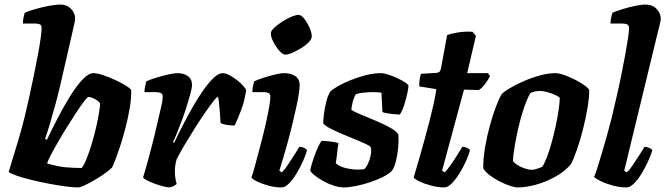

<svg xmlns="http://www.w3.org/2000/svg" viewBox="-20 -820 2911 840"><path d="M321 0Q298 0 262.5 -5Q227 -10 188 -17.5Q149 -25 113 -34Q77 -43 51 -52Q25 -61 18 -68Q22 -82 33.5 -119Q45 -156 60 -206.5Q75 -257 88 -309Q99 -354 109.5 -402.5Q120 -451 129.5 -497.5Q139 -544 146.5 -584Q154 -624 158 -653.5Q162 -683 162 -697Q162 -710 154.5 -713.5Q147 -717 134 -717H80Q80 -730 83 -743.5Q86 -757 88 -764Q103 -771 132 -779.5Q161 -788 192 -794Q223 -800 244 -800Q273 -800 291 -781Q309 -762 309 -737Q309 -733 305 -715.5Q301 -698 295 -671L248 -466Q237 -417 224 -369Q211 -321 199 -280.5Q187 -240 177 -213L185 -208Q206 -252 232 -302.5Q258 -353 286 -398Q314 -443 340.5 -471.5Q367 -500 389 -500Q405 -500 432 -491Q459 -482 486.5 -469Q514 -456 533.5 -443.5Q553 -431 554 -425Q555 -390 547.5 -346.5Q540 -303 528.5 -258.5Q517 -214 504.5 -177Q492 -140 482.5 -115.5Q473 -91 470 -87Q464 -80 444.5 -65.5Q425 -51 400 -36Q375 -21 353 -10.5Q331 0 321 0ZM337 -85Q347 -96 358.5 -124.5Q370 -153 381 -189.5Q392 -226 400.5 -263Q409 -300 413.5 -328Q418 -356 418 -367Q413 -376 403 -382Q393 -388 383.5 -392Q374 -396 367 -396Q363 -396 349 -378Q335 -360 315.5 -330.5Q296 -301 274.5 -266.5Q253 -232 234 -199Q215 -166 202 -141Q189 -116 186 -105Q233 -91 269 -88Q305 -85 337 -85Z M722 0Q711 0 692.5 -5Q674 -10 655 -17Q636 -24 622 -31.5Q608 -39 606 -44Q616 -76 629 -123.5Q642 -171 655 -224Q668 -277 678 -322Q682 -340 685.5 -354.5Q689 -369 690.5 -380.5Q692 -392 692 -397Q692 -408 684.5 -412.5Q677 -417 661 -417H612Q612 -429 615 -442.5Q618 -456 620 -464Q634 -471 661.5 -479.5Q689 -488 716 -494Q743 -500 756 -500Q784 -500 802 -487Q820 -474 820 -448Q820 -436 813 -410Q806 -384 796 -352Q786 -320 774 -288.5Q762 -257 752 -232.5Q742 -208 737 -199L742 -195Q758 -230 779 -270.5Q800 -311 823 -351.5Q846 -392 869.5 -425.5Q893 -459 915 -479.5Q937 -500 954 -500Q967 -500 984 -491Q1001 -482 1017 -469.5Q1033 -457 1044 -444.5Q1055 -432 1057 -426Q1050 -378 1035 -338.5Q1020 -299 1007 -271Q982 -271 966.5 -274.5Q951 -278 945 -282Q944 -305 942 -328Q940 -351 938 -369.5Q936 -388 934 -396Q928 -396 913 -376.5Q898 -357 876.5 -326Q855 -295 832 -258.5Q809 -222 788 -186.5Q767 -151 753 -124Q749 -111 747 -97Q745 -83 745 -69Q745 -56 747 -42.5Q749 -29 753 -15Q747 -10 738.5 -5.5Q730 -1 722 0Z M1212 0Q1183 0 1154 -8Q1125 -16 1104 -26.5Q1083 -37 1080 -44Q1086 -59 1093.5 -87Q1101 -115 1110.5 -150.5Q1120 -186 1129.5 -223.5Q1139 -261 1146.5 -296Q1154 -331 1158.5 -357.5Q1163 -384 1163 -397Q1163 -409 1155 -413Q1147 -417 1133 -417H1084Q1084 -430 1087 -443.5Q1090 -457 1092 -464Q1106 -471 1132 -479.5Q1158 -488 1183.5 -494Q1209 -500 1222 -500Q1253 -500 1272 -487Q1291 -474 1291 -448Q1291 -436 1288 -414Q1285 -392 1278 -359.5Q1271 -327 1261 -284.5Q1251 -242 1236.5 -189.5Q1222 -137 1202 -73L1213 -66Q1224 -76 1237.5 -96Q1251 -116 1265.5 -139Q1280 -162 1290 -178Q1300 -178 1310.5 -173Q1321 -168 1323 -163Q1318 -142 1305.5 -114.5Q1293 -87 1277 -60.5Q1261 -34 1244 -17Q1227 0 1212 0ZM1228 -581Q1217 -581 1202 -598Q1187 -615 1176 -636.5Q1165 -658 1165 -674Q1165 -685 1179.5 -698.5Q1194 -712 1215 -725.5Q1236 -739 1255.5 -747Q1275 -755 1286 -755Q1298 -755 1311.5 -737.5Q1325 -720 1334.5 -698Q1344 -676 1344 -661Q1344 -649 1330.5 -635Q1317 -621 1297 -609Q1277 -597 1258.5 -589Q1240 -581 1228 -581Z M1484 0Q1464 0 1439.5 -8Q1415 -16 1393 -28.5Q1371 -41 1355.5 -53.5Q1340 -66 1337 -75Q1343 -102 1352.5 -129Q1362 -156 1371.5 -176.5Q1381 -197 1387 -204Q1395 -204 1411.5 -202.5Q1428 -201 1442.5 -198.5Q1457 -196 1461 -193Q1458 -179 1455.5 -154.5Q1453 -130 1449 -106Q1465 -91 1493 -84.5Q1521 -78 1545 -78Q1552 -78 1559.5 -78.5Q1567 -79 1573 -80Q1581 -86 1587 -98Q1593 -110 1597.5 -124Q1602 -138 1603.5 -152Q1605 -166 1602 -176Q1600 -181 1579.5 -190.5Q1559 -200 1530.5 -211.5Q1502 -223 1473 -235.5Q1444 -248 1422 -259.5Q1400 -271 1394 -281Q1394 -293 1397 -319Q1400 -345 1407 -373.5Q1414 -402 1426 -421Q1435 -429 1457 -442Q1479 -455 1510.5 -468Q1542 -481 1578 -490.5Q1614 -500 1648 -500Q1658 -500 1677.5 -494Q1697 -488 1717.5 -478.5Q1738 -469 1752.5 -459.5Q1767 -450 1767 -444Q1767 -435 1761.5 -409.5Q1756 -384 1747.5 -358Q1739 -332 1729 -319Q1719 -319 1702.5 -320.5Q1686 -322 1671 -325Q1656 -328 1653 -330Q1653 -345 1652 -356.5Q1651 -368 1650.5 -381Q1650 -394 1649 -414Q1640 -416 1629.5 -416.5Q1619 -417 1611 -417Q1590 -417 1568.5 -414.5Q1547 -412 1537 -408Q1529 -395 1524.5 -379.5Q1520 -364 1517 -340Q1529 -331 1559.5 -318.5Q1590 -306 1624.5 -291.5Q1659 -277 1687 -261.5Q1715 -246 1723 -231Q1725 -204 1722 -173.5Q1719 -143 1712.5 -116Q1706 -89 1695 -73Q1680 -58 1653.5 -45Q1627 -32 1596.5 -22Q1566 -12 1536 -6Q1506 0 1484 0Z M1924 0Q1897 0 1866.5 -8Q1836 -16 1814.5 -26.5Q1793 -37 1790 -44Q1802 -84 1814 -126Q1826 -168 1837.5 -209.5Q1849 -251 1859 -290Q1869 -329 1877 -364.5Q1885 -400 1889 -430L1814 -442Q1814 -461 1816.5 -476Q1819 -491 1822 -497L1888 -501Q1899 -502 1903.5 -507Q1908 -512 1910 -524L1936 -666Q1952 -673 1983.5 -678Q2015 -683 2047 -681L2062 -663L2024 -500H2114L2124 -487Q2115 -469 2100.5 -450.5Q2086 -432 2074 -426L2010 -428L1914 -73L1926 -66Q1936 -76 1950.5 -96.5Q1965 -117 1979 -139.5Q1993 -162 2003 -178Q2013 -178 2023.5 -173Q2034 -168 2036 -163Q2031 -142 2018.5 -114.5Q2006 -87 1989.5 -60.5Q1973 -34 1956 -17Q1939 0 1924 0Z M2244 0Q2233 0 2211.5 -7Q2190 -14 2166.5 -26Q2143 -38 2123 -53Q2103 -68 2094 -84Q2094 -128 2102.5 -177.5Q2111 -227 2124 -273.5Q2137 -320 2150.5 -355.5Q2164 -391 2175 -408Q2185 -419 2211 -434.5Q2237 -450 2271.5 -465Q2306 -480 2342.5 -490Q2379 -500 2410 -500Q2425 -500 2448 -492Q2471 -484 2495.5 -471.5Q2520 -459 2537.5 -446.5Q2555 -434 2558 -425Q2558 -394 2550.5 -349Q2543 -304 2531 -256Q2519 -208 2504.5 -166.5Q2490 -125 2478 -102Q2450 -69 2409 -46.5Q2368 -24 2324.5 -12Q2281 0 2244 0ZM2308 -77Q2312 -77 2320 -79Q2328 -81 2336.5 -84Q2345 -87 2352 -90Q2362 -104 2373 -133Q2384 -162 2394 -198.5Q2404 -235 2412 -272.5Q2420 -310 2424.5 -342Q2429 -374 2429 -393Q2418 -401 2402.5 -407.5Q2387 -414 2371 -418Q2355 -422 2343 -422Q2332 -422 2321.5 -420Q2311 -418 2300 -413Q2282 -379 2268.5 -336.5Q2255 -294 2245.5 -251Q2236 -208 2230.5 -172.5Q2225 -137 2224 -116Q2231 -106 2245.5 -97Q2260 -88 2277.5 -82.5Q2295 -77 2308 -77Z M2721 0Q2692 0 2662 -8Q2632 -16 2609.5 -27Q2587 -38 2579 -46Q2586 -61 2594.5 -89Q2603 -117 2614 -153Q2625 -189 2636 -229Q2647 -269 2657 -308Q2667 -351 2678 -398.5Q2689 -446 2698.5 -493Q2708 -540 2715.5 -581Q2723 -622 2727.5 -652.5Q2732 -683 2732 -697Q2732 -709 2724 -713Q2716 -717 2703 -717H2651Q2651 -730 2654 -743.5Q2657 -757 2659 -764Q2674 -771 2701.5 -779.5Q2729 -788 2757 -794Q2785 -800 2805 -800Q2834 -800 2852.5 -781Q2871 -762 2871 -737Q2871 -733 2866.5 -713.5Q2862 -694 2856 -671L2711 -73L2722 -66Q2733 -75 2747 -95.5Q2761 -116 2775.5 -139Q2790 -162 2800 -178Q2809 -178 2820 -173Q2831 -168 2834 -163Q2828 -142 2815.5 -114.5Q2803 -87 2787 -60.5Q2771 -34 2753.5 -17Q2736 0 2721 0Z"/></svg>

Font: Texturina Medium 12pt ExtraBold
Style: Italic
Weight: 800
Italic angle: -11°
Version: Version 1.002